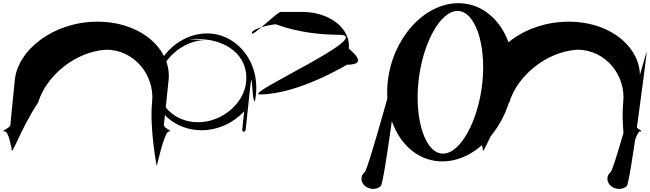

<svg xmlns="http://www.w3.org/2000/svg" viewBox="-200 -831 4109 1214"><path d="M836.1 -42C836.1 -42 841.4 -82.8 866 -325C885.4 -516.8 693.9 -693.9 416.7 -693.9C139.5 -693.9 -87 -516.8 -106.4 -325C-131.1 -82.8 -134.1 -42 -134.1 -42C-136.4 -19.5 -202.6 0 -171.3 0C-139.9 0 -128.3 124 -126 101.5C-134.8 187.5 -71.7 -15.7 41.3 -183C90.8 -350.3 275.2 -505.2 471.7 -516.7C650.1 -516.7 778.8 -354.3 761.8 -187C744.8 -19.7 790.6 218 790.6 218C788.3 240.5 836.9 0 868.3 0C899.6 0 833.9 -19.5 836.1 -42Z M1354 -15.7 1377.2 -236.9C1399.4 -455.6 1388 -195.4 1411.3 -188.9C1460.7 -424.1 1304.3 -619.8 1108.5 -619.8C947.6 -619.8 790.7 -486.1 773.5 -316.4C754.4 -128.1 909.9 -7.5 1073.3 -7.5C1178.1 -7.5 1276 -53.9 1343.6 -126.8C1339 -81 1336.8 -60.1 1332.2 -14.2C1329.9 8.3 1351.7 6.8 1354 -15.7ZM799.7 -312.4C813.4 -447.2 951 -578.1 1104.7 -578.1C1279 -578.1 876 -578.6 1043.4 -585.1C1231.2 -585.1 1373.3 -479.7 1356.3 -312.4C1342.6 -177.6 1205.6 -58.2 1051.9 -58.2C898.2 -58.2 786 -177.6 799.7 -312.4Z M1442.5 -233.9C1332.3 -233.9 2186.1 -611.1 1943.8 -611.1C1701.6 -611.1 1545.6 -677.5 1545.6 -677.5C1523.1 -677.5 1395.1 -653.2 1391.9 -621.9C1388.7 -590.5 1552 -755.3 1574.5 -755.3C1574.5 -755.3 1546.7 -755.4 1714 -755.4C1881.3 -755.4 2018.7 -652.2 2005.6 -523.3C2005.3 -520.5 2144.3 -421.4 1993.6 -421.8C1993.6 -421.8 1684.8 -233.9 1442.5 -233.9Z M2334 -498C2338.1 -544.5 2126.9 259 2103.9 259C2078.7 281.2 2078.9 321 2107.8 345C2136.7 369 2180.9 369.5 2206.1 347C2229.1 347 2331.5 -474 2334 -498Z M2445.5 -310.9C2469.9 -550.7 2581.1 -761.6 2692.9 -761.6C2804.6 -761.6 2874.5 -550.7 2850.1 -310.9C2825.8 -71.1 2713 140.3 2601.2 140.3C2489.5 140.3 2421.2 -71.1 2445.5 -310.9ZM2251.4 -310.9C2223.5 -36.1 2377.9 189.5 2596.8 189.5C2815.6 189.5 3016.3 -36.1 3044.2 -310.9C3072.1 -585.6 2917.2 -810.8 2698.4 -810.8C2479.5 -810.8 2279.3 -585.6 2251.4 -310.9Z M3815.1 -42C3815.1 -42 3820.4 -82.8 3845 -325C3864.4 -516.8 3672.9 -693.9 3395.7 -693.9C3118.5 -693.9 2892 -516.8 2872.6 -325C2847.9 -82.8 2844.9 -42 2844.9 -42C2842.6 -19.5 2776.4 0 2807.7 0C2839.1 0 2850.7 124 2853 101.5C2844.2 187.5 2907.3 -15.7 3020.3 -183C3069.8 -350.3 3254.2 -505.2 3450.7 -516.7C3629.1 -516.7 3757.8 -354.3 3740.8 -187C3723.8 -19.7 3769.6 218 3769.6 218C3767.3 240.5 3815.9 0 3847.3 0C3878.6 0 3812.9 -19.5 3815.1 -42Z M3889 -498C3893.1 -544.5 3681.9 259 3658.9 259C3633.7 281.2 3633.9 321 3662.8 345C3691.7 369 3735.9 369.5 3761.1 347C3784.1 347 3886.5 -474 3889 -498Z"/></svg>

Font: AnarchicType
Style: Slant
Weight: 400
Version: Version Something